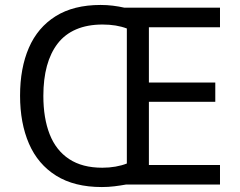

<svg xmlns="http://www.w3.org/2000/svg" viewBox="-20 -745 968 775"><path d="M386 -725Q412 -725 436 -722Q460 -719 482 -714H868V-635H581V-412H849V-334H581V-79H868V0H488Q466 4 441.5 7Q417 10 391 10Q280 10 206.5 -36Q133 -82 97 -165Q61 -248 61 -359Q61 -470 96.5 -552Q132 -634 204.5 -679.5Q277 -725 386 -725ZM394 -646Q333 -646 287.5 -626.5Q242 -607 213 -569.5Q184 -532 169.5 -479Q155 -426 155 -358Q155 -268 180.5 -203Q206 -138 259 -103Q312 -68 393 -68Q421 -68 446.5 -72.5Q472 -77 492 -85V-630Q471 -638 446.5 -642Q422 -646 394 -646Z"/></svg>

Font: Noto Sans Khmer UI
Style: Regular
Weight: 400
Designer: Danh Hong and the Monotype Design Team
Foundry: Monotype Imaging Inc.
Version: Version 2.002